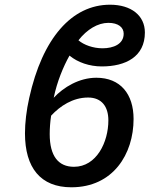

<svg xmlns="http://www.w3.org/2000/svg" viewBox="-20 -785 635 815"><path d="M283 10C460 10 547 -131 547 -280C547 -386 491 -455 389 -455C316 -455 250 -415 208 -370C222 -438 249 -503 275 -549C310 -520 360 -503 412 -503C513 -503 595 -544 595 -647C595 -719 537 -765 447 -765C285 -765 160 -623 104 -369C92 -316 86 -263 86 -219C86 -73 152 10 283 10ZM415 -580C376 -580 336 -594 313 -614C349 -660 395 -688 440 -688C482 -688 505 -669 505 -642C505 -598 462 -580 415 -580ZM294 -77C228 -77 191 -122 191 -216C191 -240 193 -268 197 -294C235 -335 289 -371 354 -371C412 -371 440 -332 440 -274C440 -182 390 -77 294 -77Z"/></svg>

Font: Noto Sans Medium
Style: Italic
Weight: 500
Italic angle: -12°
Designer: Monotype Design Team
Foundry: Monotype Imaging Inc.
Version: Version 2.013